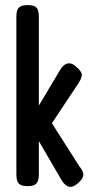

<svg xmlns="http://www.w3.org/2000/svg" viewBox="-20 -718 377 751"><path d="M290 -68Q305 -50 306 -36Q307 -22 289 -5Q275 8 264 11.5Q253 15 243.5 10Q234 5 224 -8L132 -166V-35Q132 -21 128.5 -11Q125 -1 116 4.5Q107 10 87 10Q69 10 59.5 4.5Q50 -1 47 -11.5Q44 -22 44 -36V-653Q44 -667 47 -677Q50 -687 60 -692.5Q70 -698 88 -698Q108 -698 117 -692.5Q126 -687 129 -676.5Q132 -666 132 -652V-305L216 -446Q226 -461 236 -466.5Q246 -472 257 -469.5Q268 -467 279 -456Q300 -438 300 -425Q300 -412 286 -391L183 -236Z"/></svg>

Font: Fredoka Condensed
Style: Regular
Weight: 400
Width: 3
Designer: Ben Nathan
Foundry: Milena B. Brandão, Ben Nathan
Version: Version 2.001